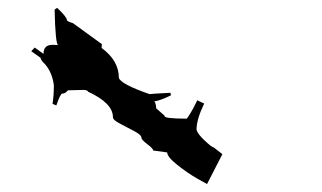

<svg xmlns="http://www.w3.org/2000/svg" viewBox="-20 -687 820 489"><path d="M370.1 -303.7Q370.1 -308.6 355.2 -319.8Q340.3 -331.1 340.3 -335.9Q340.3 -343.3 322 -353Q303.7 -362.8 285.6 -372.1Q267.6 -381.3 267.6 -388.7Q267.6 -424.3 204.1 -453.6Q204.1 -457 193.8 -458L152.8 -457Q147 -448.7 138.7 -448.7Q133.8 -448.7 123.5 -418.5L113.8 -422.4Q117.2 -443.8 117.2 -470.2Q111.8 -508.8 88.4 -529.8Q83.5 -535.6 83.5 -539.6L59.6 -556.6L68.4 -565.9L90.8 -549.8Q90.8 -572.8 113.3 -572.8L128.4 -572.3Q121.1 -572.3 119.1 -662.6L125.5 -667Q150.4 -643.6 150.4 -635.7Q150.4 -632.8 166 -627.9L240.7 -573.7H239.3L238.8 -564.9Q282.7 -532.7 282.7 -488.8Q287.6 -472.7 360.8 -447.3Q366.2 -448.2 414.1 -450.7L415.5 -444.3Q389.2 -431.2 373 -428.7Q377 -424.8 377.9 -411.1L399.4 -392.1Q395.5 -384.8 455.6 -384.8Q456.1 -384.8 463.4 -396Q470.7 -407.2 482.4 -431.6L500 -423.3Q480.5 -382.8 480.5 -356.4Q483.4 -345.7 501.7 -328.6Q520 -311.5 524.4 -311.5L546.4 -294.4L507.3 -218.3L481.9 -232.4Q456.5 -247.1 431.2 -267.3Q405.8 -287.6 405.8 -298.8Z"/></svg>

Font: Eater Caps
Style: Regular
Weight: 400
Version: Version 001.002